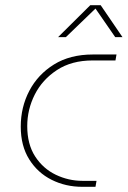

<svg xmlns="http://www.w3.org/2000/svg" viewBox="-20 -720 492 740"><path d="M297 0Q233 0 179 -27Q125 -54 92.5 -106Q60 -158 60 -232Q60 -307 93 -370Q126 -433 188 -471.5Q250 -510 338 -510H429L425 -487H337Q256 -487 199.5 -450Q143 -413 114 -355.5Q85 -298 85 -234Q85 -164 115.5 -117Q146 -70 195 -46.5Q244 -23 298 -23H352L348 0ZM204 -577 328 -700H368L452 -577H424L348 -687L234 -577Z"/></svg>

Font: MuseoModerno Thin
Style: Italic
Weight: 100
Italic angle: -9°
Designer: Pablo Cosgaya, Héctor Gatti, Marcela Romero, and the Authors of The MuseoModerno Project.
Foundry: Omnibus-Type Team
Version: Version 1.003